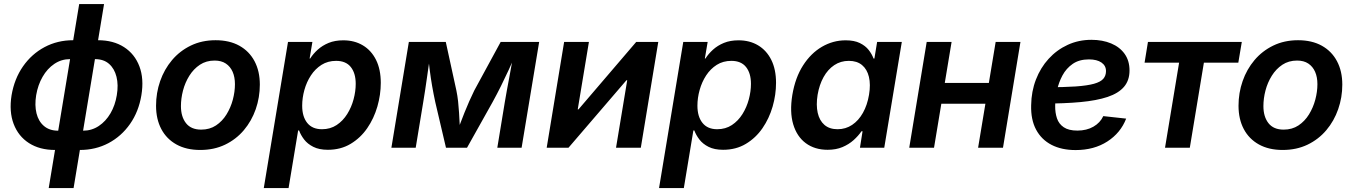

<svg xmlns="http://www.w3.org/2000/svg" viewBox="-20 -748 6851 972"><path d="M258.3 11.2Q181.2 11.2 127 -23.4Q72.8 -58.1 49.1 -120.6Q25.4 -183.1 38.6 -266.1Q52.7 -349.1 96.4 -411.9Q140.1 -474.6 205.6 -509.5Q271 -544.4 350.1 -544.4H476.1Q553.7 -544.4 607.9 -509.5Q662.1 -474.6 685.8 -411.9Q709.5 -349.1 695.8 -266.1Q682.1 -183.1 638.4 -120.6Q594.7 -58.1 529.3 -23.4Q463.9 11.2 384.3 11.2ZM274.4 -86.4H400.4Q444.3 -86.4 480 -110.1Q515.6 -133.8 539.3 -174.3Q563 -214.8 571.3 -266.1Q580.1 -317.9 569.8 -359.1Q559.6 -400.4 532.2 -424.6Q504.9 -448.7 460.4 -448.7H334.5Q291 -448.7 255.1 -424.6Q219.2 -400.4 195.6 -359.1Q171.9 -317.9 163.1 -266.1Q154.8 -214.8 164.8 -174.3Q174.8 -133.8 202.6 -110.1Q230.5 -86.4 274.4 -86.4ZM226.6 204.1 380.9 -727.5H506.8L352.5 204.1Z M993.7 11.2Q923.3 11.2 873.3 -16.6Q823.2 -44.4 796.6 -94.7Q770 -145 770 -212.4Q770 -277.8 790.8 -337.4Q811.5 -397 850.8 -443.6Q890.1 -490.2 946 -517.3Q1002 -544.4 1071.3 -544.4Q1141.6 -544.4 1191.7 -516.6Q1241.7 -488.8 1268.6 -438.2Q1295.4 -387.7 1295.4 -319.8Q1295.4 -254.9 1274.7 -195.3Q1253.9 -135.7 1214.6 -89.1Q1175.3 -42.5 1119.4 -15.6Q1063.5 11.2 993.7 11.2ZM998.5 -91.8Q1041.5 -91.8 1073.5 -113Q1105.5 -134.3 1126.7 -168.7Q1147.9 -203.1 1158.7 -243.4Q1169.4 -283.7 1169.4 -321.8Q1169.4 -357.9 1157.7 -384.5Q1146 -411.1 1123.3 -426.3Q1100.6 -441.4 1066.4 -441.4Q1023.9 -441.4 991.9 -420.2Q960 -398.9 938.5 -364.5Q917 -330.1 906.5 -289.8Q896 -249.5 896 -210.9Q896 -157.2 921.6 -124.5Q947.3 -91.8 998.5 -91.8Z M1315.4 204.1 1438 -535.6H1561.5L1547.4 -451.7H1550.3Q1565.4 -475.6 1588.6 -496.6Q1611.8 -517.6 1643.8 -530.8Q1675.8 -543.9 1717.8 -543.9Q1774.4 -543.9 1817.1 -518.3Q1859.9 -492.7 1883.8 -444.6Q1907.7 -396.5 1907.7 -328.6Q1907.7 -268.6 1890.4 -208.5Q1873 -148.4 1839.1 -99.1Q1805.2 -49.8 1755.1 -19.8Q1705.1 10.3 1639.6 10.3Q1595.7 10.3 1566.2 -4.6Q1536.6 -19.5 1519.5 -42Q1502.4 -64.5 1494.1 -87.4H1489.3L1440.9 204.1ZM1609.9 -93.8Q1652.3 -93.8 1684.3 -115Q1716.3 -136.2 1737.8 -170.7Q1759.3 -205.1 1770 -245.4Q1780.8 -285.6 1780.8 -323.7Q1780.8 -377.4 1755.9 -408.7Q1731 -439.9 1681.6 -439.9Q1639.6 -439.9 1607.7 -419.7Q1575.7 -399.4 1554 -366.2Q1532.2 -333 1521 -292.7Q1509.8 -252.4 1509.8 -212.9Q1509.8 -157.7 1535.4 -125.7Q1561 -93.8 1609.9 -93.8Z M1961.4 0 2049.8 -535.6H2236.8L2290.5 -289.6Q2295.9 -263.7 2299.1 -234.9Q2302.2 -206.1 2304 -176.8Q2305.7 -147.5 2307.1 -120.1Q2308.6 -92.8 2309.6 -69.8H2290Q2298.8 -93.3 2309.3 -120.8Q2319.8 -148.4 2331.3 -177.5Q2342.8 -206.5 2355.5 -235.1Q2368.2 -263.7 2380.9 -289.6L2514.6 -535.6H2709.5L2620.6 0H2497.6L2535.6 -231Q2540 -258.3 2545.9 -289.8Q2551.8 -321.3 2557.9 -354.2Q2564 -387.2 2569.8 -419.7Q2575.7 -452.1 2581.1 -481.9H2593.8Q2575.2 -437.5 2555.7 -395Q2536.1 -352.5 2515.9 -311.8Q2495.6 -271 2473.6 -231L2344.2 0H2237.8L2183.6 -231Q2174.8 -271.5 2167.7 -312.3Q2160.6 -353 2155.3 -395.3Q2149.9 -437.5 2146 -481.9H2160.2Q2155.3 -451.2 2150.6 -418.7Q2146 -386.2 2141.4 -354Q2136.7 -321.8 2132.1 -290.5Q2127.4 -259.3 2122.6 -231L2084.5 0Z M3224.1 0H3098.6L3155.3 -341.8H3151.4L2857.9 0H2747.6L2835.9 -535.6H2961.4L2904.8 -194.3H2908.7L3200.7 -535.6H3312.5Z M3316.4 204.1 3439 -535.6H3562.5L3548.3 -451.7H3551.3Q3566.4 -475.6 3589.6 -496.6Q3612.8 -517.6 3644.8 -530.8Q3676.8 -543.9 3718.8 -543.9Q3775.4 -543.9 3818.1 -518.3Q3860.8 -492.7 3884.8 -444.6Q3908.7 -396.5 3908.7 -328.6Q3908.7 -268.6 3891.4 -208.5Q3874 -148.4 3840.1 -99.1Q3806.2 -49.8 3756.1 -19.8Q3706.1 10.3 3640.6 10.3Q3596.7 10.3 3567.1 -4.6Q3537.6 -19.5 3520.5 -42Q3503.4 -64.5 3495.1 -87.4H3490.2L3441.9 204.1ZM3610.8 -93.8Q3653.3 -93.8 3685.3 -115Q3717.3 -136.2 3738.8 -170.7Q3760.3 -205.1 3771 -245.4Q3781.7 -285.6 3781.7 -323.7Q3781.7 -377.4 3756.8 -408.7Q3731.9 -439.9 3682.6 -439.9Q3640.6 -439.9 3608.6 -419.7Q3576.7 -399.4 3554.9 -366.2Q3533.2 -333 3522 -292.7Q3510.7 -252.4 3510.7 -212.9Q3510.7 -157.7 3536.4 -125.7Q3562 -93.8 3610.8 -93.8Z M4169.9 10.3Q4104.5 10.3 4059.3 -23.2Q4014.2 -56.6 3995.6 -118.9Q3977.1 -181.2 3991.2 -267.6Q4005.9 -355 4045.4 -416.7Q4085 -478.5 4141.1 -511.2Q4197.3 -543.9 4261.2 -543.9Q4304.7 -543.9 4333 -530Q4361.3 -516.1 4377.7 -495.1Q4394 -474.1 4402.3 -451.7H4406.7L4420.4 -535.6H4545.4L4456.5 0H4333.5L4346.7 -83.5H4341.3Q4325.2 -60.1 4301.3 -38.6Q4277.3 -17.1 4244.9 -3.4Q4212.4 10.3 4169.9 10.3ZM4220.2 -93.8Q4261.2 -93.8 4293.9 -115.7Q4326.7 -137.7 4348.6 -176.8Q4370.6 -215.8 4379.4 -268.1Q4388.2 -320.3 4378.9 -358.9Q4369.6 -397.5 4344 -418.7Q4318.4 -439.9 4277.3 -439.9Q4235.8 -439.9 4203.4 -418.2Q4170.9 -396.5 4149.4 -357.9Q4127.9 -319.3 4119.1 -268.1Q4110.8 -216.3 4119.6 -177Q4128.4 -137.7 4153.8 -115.7Q4179.2 -93.8 4220.2 -93.8Z M5019.5 -328.1 5002 -222.7H4711.4L4729 -328.1ZM4797.4 -535.6 4708.5 0H4583L4671.4 -535.6ZM5146 -535.6 5057.6 0H4931.6L5020.5 -535.6Z M5425.3 11.7Q5354.5 11.7 5303.5 -14.6Q5252.4 -41 5225.3 -91.6Q5198.2 -142.1 5200.2 -215.3Q5201.2 -285.2 5224.4 -345.2Q5247.6 -405.3 5288.8 -450.4Q5330.1 -495.6 5385.3 -521Q5440.4 -546.4 5505.4 -546.4Q5561.5 -546.4 5605.2 -528.1Q5648.9 -509.8 5673.6 -475.1Q5698.2 -440.4 5698.2 -391.1Q5698.2 -341.3 5670.4 -308.6Q5642.6 -275.9 5587.2 -257.3Q5531.7 -238.8 5449.7 -231.2Q5367.7 -223.6 5259.3 -223.6L5273.4 -306.2Q5365.7 -306.2 5425.3 -310.3Q5484.9 -314.5 5518.6 -324Q5552.2 -333.5 5565.7 -349.4Q5579.1 -365.2 5579.1 -388.2Q5579.1 -415.5 5556.2 -431.4Q5533.2 -447.3 5492.7 -447.3Q5443.4 -447.3 5410.6 -424.6Q5377.9 -401.9 5358.6 -366Q5339.4 -330.1 5330.8 -289.3Q5322.3 -248.5 5321.8 -212.9Q5321.3 -177.7 5330.8 -149.2Q5340.3 -120.6 5365.2 -103.8Q5390.1 -86.9 5434.1 -86.9Q5481 -86.9 5515.4 -106.7Q5549.8 -126.5 5565.4 -160.2L5681.2 -147.5Q5653.3 -75.2 5585.9 -31.7Q5518.6 11.7 5425.3 11.7Z M5877.9 0 5949.2 -430.7H5774.4L5791.5 -535.6H6266.6L6249 -430.7H6074.7L6003.4 0Z M6473.6 11.2Q6403.3 11.2 6353.3 -16.6Q6303.2 -44.4 6276.6 -94.7Q6250 -145 6250 -212.4Q6250 -277.8 6270.8 -337.4Q6291.5 -397 6330.8 -443.6Q6370.1 -490.2 6426 -517.3Q6481.9 -544.4 6551.3 -544.4Q6621.6 -544.4 6671.6 -516.6Q6721.7 -488.8 6748.5 -438.2Q6775.4 -387.7 6775.4 -319.8Q6775.4 -254.9 6754.6 -195.3Q6733.9 -135.7 6694.6 -89.1Q6655.3 -42.5 6599.4 -15.6Q6543.5 11.2 6473.6 11.2ZM6478.5 -91.8Q6521.5 -91.8 6553.5 -113Q6585.4 -134.3 6606.7 -168.7Q6627.9 -203.1 6638.7 -243.4Q6649.4 -283.7 6649.4 -321.8Q6649.4 -357.9 6637.7 -384.5Q6626 -411.1 6603.3 -426.3Q6580.6 -441.4 6546.4 -441.4Q6503.9 -441.4 6471.9 -420.2Q6439.9 -398.9 6418.5 -364.5Q6397 -330.1 6386.5 -289.8Q6376 -249.5 6376 -210.9Q6376 -157.2 6401.6 -124.5Q6427.2 -91.8 6478.5 -91.8Z"/></svg>

Font: Inter 20pt SemiBold
Style: Italic
Weight: 600
Italic angle: -9.3988°
Version: Version 4.001;git-66647c0bb